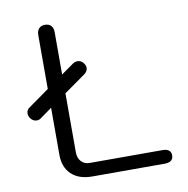

<svg xmlns="http://www.w3.org/2000/svg" viewBox="-80 -788 848 865"><g transform="rotate(-10 344.5 -355.0)"><path d="M644 -31Q644 -16 634 -8Q624 0 605 0H273Q212 0 178 -32.5Q144 -65 144 -122V-337L91 -299Q83 -292 71 -292Q54 -292 43 -307Q35 -318 35 -329Q35 -347 50 -356L144 -423V-670Q144 -689 154 -699.5Q164 -710 181 -710Q199 -710 209 -699.5Q219 -689 219 -670V-476L277 -517Q286 -523 297 -523Q314 -523 325 -508Q333 -497 333 -487Q333 -472 318 -460L219 -390V-120Q219 -94 233.5 -78Q248 -62 272 -62H605Q644 -62 644 -31Z"/></g></svg>

Font: Kodchasan
Style: Regular
Weight: 400
Version: Version 1.000; ttfautohint (v1.6)